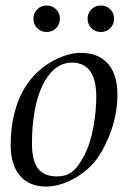

<svg xmlns="http://www.w3.org/2000/svg" viewBox="-20 -670 484 701"><path d="M19 -140.1Q19 -201.2 31.7 -253.2Q44.4 -305.2 66.9 -343.8Q89.8 -383.3 122.1 -411.6Q138.2 -426.3 157 -438.2Q175.8 -450.2 195.6 -458.7Q215.3 -467.3 235.6 -472.2Q255.9 -477.1 274.9 -477.1Q302.7 -477.1 327.1 -468.8Q351.6 -460.4 369.6 -442.4Q387.7 -424.3 398.2 -395.3Q408.7 -366.2 408.7 -324.7Q408.7 -248.5 378.9 -174.3Q355 -115.2 324.2 -77.6Q309.1 -59.6 288.6 -43.5Q268.1 -27.3 244.9 -15.1Q221.7 -2.9 196.8 4.2Q171.9 11.2 147.9 11.2Q118.7 11.2 95 1.7Q71.3 -7.8 54.4 -26.6Q37.6 -45.4 28.3 -73.7Q19 -102.1 19 -140.1ZM96.7 -147Q96.7 -82 119.4 -54Q142.1 -25.9 187.5 -25.9Q204.1 -25.9 217.5 -29.8Q231 -33.7 242.9 -42.7Q254.9 -51.8 265.9 -66.7Q276.9 -81.5 288.1 -103.5Q299.8 -126.5 307.9 -152.3Q315.9 -178.2 321.3 -208Q326.7 -238.8 329.1 -265.6Q331.5 -292.5 331.5 -316.4Q331.5 -378.4 309.3 -409.9Q287.1 -441.4 242.7 -441.4Q207 -441.4 179.7 -418.2Q152.3 -395 133.8 -355.2Q115.2 -315.4 106 -261.7Q96.7 -208 96.7 -147ZM150.4 -649.9Q170.9 -649.9 184.8 -636Q198.7 -622.1 198.7 -601.6Q198.7 -581.1 184.8 -567.1Q170.9 -553.2 150.4 -553.2Q129.9 -553.2 116 -567.1Q102.1 -581.1 102.1 -601.6Q102.1 -622.1 116 -636Q129.9 -649.9 150.4 -649.9ZM348.1 -649.9Q368.7 -649.9 382.6 -636Q396.5 -622.1 396.5 -601.6Q396.5 -581.1 382.6 -567.1Q368.7 -553.2 348.1 -553.2Q327.6 -553.2 313.7 -567.1Q299.8 -581.1 299.8 -601.6Q299.8 -622.1 313.7 -636Q327.6 -649.9 348.1 -649.9Z"/></svg>

Font: XB Kayhan
Style: Italic
Weight: 400
Italic angle: -12°
Designer: Behnam
Foundry: Irmug
Version: Version 7.300 2009